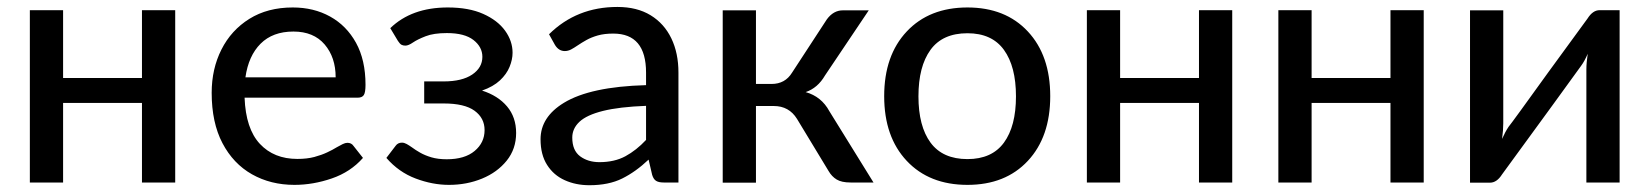

<svg xmlns="http://www.w3.org/2000/svg" viewBox="-20 -538 4862 566"><path d="M496.5 0H398.5V-234.5H166V0H68V-508H166V-308H398.5V-508H496.5Z M848 7Q778 7 722.8 -24.2Q667.5 -55.5 635.8 -116Q604 -176.5 604 -264.5Q604 -335 632.8 -392Q661.5 -449 715.2 -482.5Q769 -516 843 -516Q905 -516 953.2 -489.2Q1001.5 -462.5 1029.5 -411.8Q1057.5 -361 1057.5 -288Q1057.5 -265.5 1052.5 -257.8Q1047.5 -250 1034 -250H701Q704.5 -158.5 746 -114Q787.5 -69.5 856.5 -69.5Q885 -69.5 906.5 -75.2Q928 -81 944.5 -88.8Q961 -96.5 973 -104Q982.5 -109.5 990.2 -113.2Q998 -117 1004 -117Q1016 -117 1022 -108L1050 -72.5Q1013.5 -31 958.2 -12Q903 7 848 7ZM969.5 -310Q969.5 -369 937 -407Q904.5 -445 845 -445Q784 -445 748.2 -409.2Q712.5 -373.5 703.5 -310Z M1303.5 7Q1255 7 1205.2 -11.8Q1155.5 -30.5 1119 -72.5L1146.5 -108.5Q1153 -117.5 1165 -117.5Q1171.5 -117.5 1178.8 -113.5Q1186 -109.5 1194.5 -103.5Q1204.5 -96 1218.5 -88Q1232.5 -80 1251.8 -74.2Q1271 -68.5 1297 -68.5Q1350 -68.5 1379.2 -93Q1408.5 -117.5 1408.5 -154.5Q1408.5 -190 1379 -211.5Q1349.5 -233 1288 -233H1230.5V-298H1288Q1342 -298 1372 -318.2Q1402 -338.5 1402 -370.5Q1402 -399.5 1375.8 -420Q1349.5 -440.5 1297.5 -440.5Q1258.5 -440.5 1234.8 -431.2Q1211 -422 1197.5 -412.8Q1184 -403.5 1175 -403.5Q1168 -403.5 1163.2 -406.2Q1158.5 -409 1153 -417.5L1130.5 -455Q1193.5 -516 1300 -516Q1362 -516 1404.5 -497Q1447 -478 1469 -447.5Q1491 -417 1491 -382.5Q1491 -362.5 1482.2 -341Q1473.5 -319.5 1453.8 -301Q1434 -282.5 1401 -271Q1448 -256 1474.8 -224.2Q1501.5 -192.5 1501.5 -146Q1501.5 -99 1473.8 -64.5Q1446 -30 1401 -11.5Q1356 7 1303.5 7Z M1717.5 8Q1677.5 8 1644.8 -6.8Q1612 -21.5 1592.8 -51.8Q1573.5 -82 1573.5 -127.5Q1573.5 -193 1642.5 -235Q1720.5 -282.5 1884.5 -287V-324Q1884.5 -439 1788 -439Q1761.5 -439 1742.2 -433.5Q1723 -428 1708.8 -420Q1694.5 -412 1683.5 -404.5Q1672.5 -397 1663.5 -392.2Q1654.5 -387.5 1645 -387.5Q1627 -387.5 1616 -405.5L1598.5 -437Q1680 -517.5 1800 -517.5Q1858 -517.5 1898 -493Q1938 -468.5 1959 -425Q1980 -381.5 1980 -324V0H1936.5Q1922 0 1914.2 -4.8Q1906.5 -9.5 1902.5 -22.5L1892 -67.5Q1854 -31.5 1814.2 -11.8Q1774.5 8 1717.5 8ZM1747 -60Q1791.5 -60 1823.8 -77.5Q1856 -95 1884.5 -125.5V-226Q1805.5 -223 1757.5 -211Q1709.5 -199 1688.2 -179Q1667 -159 1667 -132.5Q1667 -94.5 1690.2 -77.2Q1713.5 -60 1747 -60Z M2208.5 0.5H2110.5V-507.5H2208.5V-290.5H2254.5Q2294.5 -290.5 2315 -324L2417.5 -481Q2437 -507.5 2464.5 -507.5H2541L2412 -315.5Q2390.5 -278.5 2355 -266.5Q2401.5 -253.5 2425 -210L2555 0H2487.5Q2461 0 2446.5 -8.8Q2432 -17.5 2422.5 -34L2329.5 -187.5Q2306 -225.5 2261 -225.5H2208.5Z M2832 7Q2719.5 7 2653 -63.8Q2586.5 -134.5 2586.5 -254.5Q2586.5 -374.5 2653 -445.2Q2719.5 -516 2832 -516Q2944 -516 3010 -445.2Q3076 -374.5 3076 -254.5Q3076 -134.5 3010 -63.8Q2944 7 2832 7ZM2832 -69Q2904 -69 2939.5 -117.5Q2975 -166 2975 -254Q2975 -342 2939.5 -391Q2904 -440 2832 -440Q2758.5 -440 2723 -391Q2687.5 -342 2687.5 -254Q2687.5 -166 2723.2 -117.5Q2759 -69 2832 -69Z M3612.5 0H3514.5V-234.5H3282V0H3184V-508H3282V-308H3514.5V-508H3612.5Z M4177 0H4079V-234.5H3846.5V0H3748.5V-508H3846.5V-308H4079V-508H4177Z M4372.5 0.5H4313.5V-507.5H4411.5V-174.5Q4411.5 -154.5 4408 -128.5Q4417 -149 4427 -164Q4438.5 -178 4545 -326L4660 -483.5Q4675.5 -508 4695.5 -508H4754.5V0H4656.5V-333Q4656.5 -353.5 4660.5 -379.5Q4651 -357.5 4641 -344Q4635 -335 4556.5 -227.5L4408 -24Q4392.5 0.5 4372.5 0.5Z"/></svg>

Font: Verano Sans Medium
Style: Regular
Weight: 500
Designer: Lukasz Dziedzic with Adam Twardoch and Botio Nikoltchev
Foundry: tyPoland Lukasz Dziedzic
Version: Version 3.001;December 28, 2019;FontCreator 12.0.0.2547 64-b